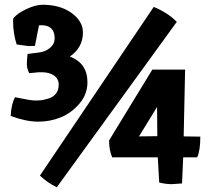

<svg xmlns="http://www.w3.org/2000/svg" viewBox="-20 -769 877 808"><path d="M746 3 703 6Q677 6 650 -1L644 -107H452Q439 -138 439 -178L621 -476H759Q759 -474 753 -195L823 -194Q823 -136 810 -107H751ZM642 -196 641 -319 565 -195Q611 -195 642 -196ZM35 -682 36 -692Q53 -713 91.5 -731Q130 -749 159 -749Q233 -749 281 -714.5Q329 -680 329 -632Q329 -569 274 -531Q348 -503 348 -423Q348 -372 314 -332.5Q280 -293 235.5 -275Q191 -257 140.5 -257Q90 -257 25 -281Q27 -329 43 -360Q109 -346 127 -346Q145 -346 155.5 -347.5Q166 -349 184.5 -354.5Q203 -360 215 -374.5Q227 -389 227 -413Q227 -437 207.5 -451Q188 -465 155 -465H143L103 -461Q93 -481 93 -498Q93 -515 96 -542L144 -548Q171 -551 190.5 -567.5Q210 -584 210 -608Q210 -663 153 -663L144 -662L127 -576L100 -575L50 -582Q35 -629 35 -682ZM724 -677 219 19Q181 1 148 -30L627 -740Q687 -715 724 -677Z"/></svg>

Font: Inika
Style: Bold
Weight: 700
Version: Version 1.001